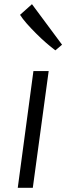

<svg xmlns="http://www.w3.org/2000/svg" viewBox="-20 -899 317 919"><path d="M137 0H65L140 -559H213ZM277 -685 245 -658Q225.5 -672.5 201.2 -693.5Q177 -714.5 152.8 -738.8Q128.5 -763 108 -786.2Q87.5 -809.5 76 -828L133 -879Z"/></svg>

Font: Merriweather Sans Variable Regular
Style: Italic
Weight: 300
Italic angle: -8°
Designer: Eben Sorkin
Foundry: Eben Sorkin
Version: Version 2.001